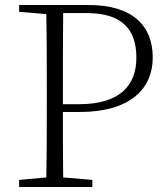

<svg xmlns="http://www.w3.org/2000/svg" viewBox="-20 -743 668 763"><path d="M325 -691C462 -691 522 -629 522 -514C522 -405 458 -329 295 -329H230V-390C230 -492 230 -593 231 -691ZM297 -298C498 -298 587 -391 587 -514C587 -643 504 -723 334 -723H56V-696L164 -687C166 -589 166 -490 166 -390V-333C166 -234 166 -135 164 -38L56 -28V0H347V-28L231 -38C230 -127 230 -214 230 -298Z"/></svg>

Font: Noto Serif CJK KR ExtraLight
Style: Regular
Weight: 250
Designer: Ryoko NISHIZUKA 西塚涼子 (kana & ideographs); Frank Grießhammer (Latin, Greek & Cyrillic); Wenlong ZHANG 张文龙 (bopomofo); San
Foundry: Adobe Systems Incorporated
Version: Version 1.000;PS 1;hotconv 16.6.53;makeotf.lib2.5.65590